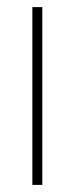

<svg xmlns="http://www.w3.org/2000/svg" viewBox="-20 -520 209 540"><path d="M99 -500V0H71V-500Z"/></svg>

Font: Prodigy Sans ExtraLight
Style: Regular
Weight: 200
Designer: Wei Huang
Foundry: Wei Huang
Version: Version 1.003; ttfautohint (v1.8.3)